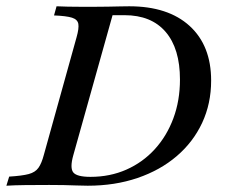

<svg xmlns="http://www.w3.org/2000/svg" viewBox="-34 -591 722 611"><path d="M-13.7 0 -4.8 -29Q36.3 -31.5 57.3 -37.1Q78.2 -42.7 88.3 -56.9Q98.4 -71 105.6 -98.4L209.7 -472.6Q217.7 -500.8 215.3 -514.9Q212.9 -529 195.2 -534.7Q177.4 -540.3 137.9 -541.9L146 -571Q162.9 -570.2 182.3 -569.8Q201.6 -569.4 223.4 -569.4Q245.2 -569.4 266.9 -569.4Q288.7 -569.4 309.7 -569.8Q330.6 -570.2 348 -570.6Q365.3 -571 377.4 -571Q500.8 -571 569.4 -508.5Q637.9 -446 637.9 -334.7Q637.9 -261.3 609.3 -200Q580.6 -138.7 528.2 -94Q475.8 -49.2 403.6 -24.6Q331.5 0 245.2 0Q228.2 0 209.3 -0.8Q190.3 -1.6 169 -2Q147.6 -2.4 122.6 -2.4Q81.5 -2.4 46.4 -2Q11.3 -1.6 -13.7 0ZM254 -28.2Q316.1 -28.2 368.1 -51.2Q420.2 -74.2 458.5 -116.1Q496.8 -158.1 517.7 -214.5Q538.7 -271 538.7 -337.9Q538.7 -436.3 493.1 -489.5Q447.6 -542.7 362.1 -542.7H324.2L199.2 -96.8Q187.9 -56.5 199.2 -42.3Q210.5 -28.2 254 -28.2Z"/></svg>

Font: Playfair 5pt SemiExpanded Light Medium
Style: Italic
Weight: 500
Italic angle: -15.6°
Version: Version 2.001;gftools[0.9.30]